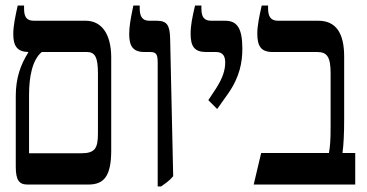

<svg xmlns="http://www.w3.org/2000/svg" viewBox="-20 -667 1327 694"><path d="M79 0H300C356 0 382 -31 382 -123V-459C382 -547 345 -592 290 -592H103C74 -592 67 -608 67 -637V-647H44C35 -607 28 -573 28 -544C28 -501 42 -480 82 -479V-477C55 -434 37 -386 37 -320V-65C37 -16 49 0 79 0ZM85 -113V-324C85 -390 97 -451 131 -479H294C323 -479 334 -461 334 -402V-185C334 -132 324 -113 274 -113Z M550 7H562C576 -3 591 -12 606 -30L595 -527C594 -577 583 -592 546 -592H520C494 -592 485 -608 485 -637V-647H462C452 -599 447 -571 447 -544C447 -501 460 -479 502 -479H523C547 -479 550 -468 550 -438Z M765 -273 804 -328C847 -389 856 -443 856 -491C856 -565 837 -592 794 -592H744C718 -592 708 -605 708 -636V-647H685C675 -604 669 -576 669 -545C669 -499 683 -479 725 -479H761C788 -479 794 -461 794 -441C794 -415 786 -387 762 -349L733 -305Z M897 0H1264V-114H1218C1222 -144 1224 -184 1224 -235V-463C1224 -549 1193 -592 1131 -592H985C958 -592 949 -608 949 -637V-647H926C917 -608 910 -572 910 -547C910 -500 923 -479 966 -479H1127C1162 -479 1175 -461 1175 -403V-209C1175 -155 1173 -139 1169 -114H924Z"/></svg>

Font: Noto Serif Hebrew ExtraCondensed SemiBold
Style: Regular
Weight: 600
Width: 2
Designer: Monotype Design Team
Foundry: Monotype Imaging Inc.
Version: Version 2.004